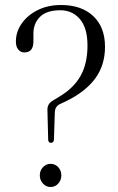

<svg xmlns="http://www.w3.org/2000/svg" viewBox="-20 -740 472 767"><path d="M169.5 -298.5Q168 -324.5 190 -337.5L215.5 -353Q274 -387.5 301.8 -436.8Q329.5 -486 329.5 -558Q329.5 -628.5 299.2 -663.8Q269 -699 221 -699Q166 -699 139.8 -672.8Q113.5 -646.5 113.5 -606V-574.5Q113.5 -531 78 -530.5Q62.5 -530.5 53 -542Q43.5 -553.5 43.5 -574Q43.5 -613 66.8 -646.2Q90 -679.5 130.8 -699.8Q171.5 -720 224 -720Q305.5 -720 352.5 -675.8Q399.5 -631.5 399.5 -553Q399.5 -479.5 360 -426Q320.5 -372.5 241.5 -334.5L219 -324Q200.5 -315 199 -293L195.5 -180.5Q193 -169.5 184 -169.5Q173.5 -169.5 172.5 -181ZM182 7Q164 7 151.5 -6.8Q139 -20.5 139 -39.5Q139 -58.5 151.5 -72Q164 -85.5 182 -85.5Q200.5 -85.5 212.8 -72Q225 -58.5 225 -39.5Q225 -20.5 212.8 -6.8Q200.5 7 182 7Z"/></svg>

Font: Fraunces 144pt Soft Light
Style: Regular
Weight: 300
Version: Version 1.000;[0bf87f6ff]